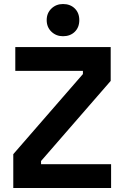

<svg xmlns="http://www.w3.org/2000/svg" viewBox="-20 -934 616 954"><path d="M532 0H46V-168L392 -566V-582H56V-700H530V-532L184 -134V-118H532ZM293 -754Q259 -754 235.5 -776.5Q212 -799 212 -834Q212 -869 235.5 -891.5Q259 -914 293 -914Q329 -914 351.5 -892Q374 -870 374 -834Q374 -798 351.5 -776Q329 -754 293 -754Z"/></svg>

Font: Rootstock Sans Headline
Style: Bold
Weight: 700
Designer: Florian Karsten
Foundry: Florian Karsten
Version: Version 2.000;FEAKit 1.0